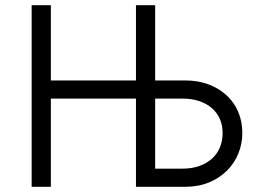

<svg xmlns="http://www.w3.org/2000/svg" viewBox="-20 -720 989 740"><path d="M102 0H176V-340H504V0H693Q744 0 784.5 -16.5Q825 -33 854 -61.5Q883 -90 898.5 -128Q914 -166 914 -208Q914 -251 898.5 -288Q883 -325 854 -352Q825 -379 784.5 -394.5Q744 -410 693 -410H578V-700H504V-410H176V-700H102ZM683 -70H578V-340H683Q720 -340 749 -330Q778 -320 798 -302Q818 -284 828 -260Q838 -236 838 -207Q838 -178 828 -153Q818 -128 798 -109.5Q778 -91 749 -80.5Q720 -70 683 -70Z"/></svg>

Font: Tilda Sans VF
Style: Regular
Weight: 400
Designer: ParaType Ltd
Foundry: ParaType Ltd
Version: Version 1.010